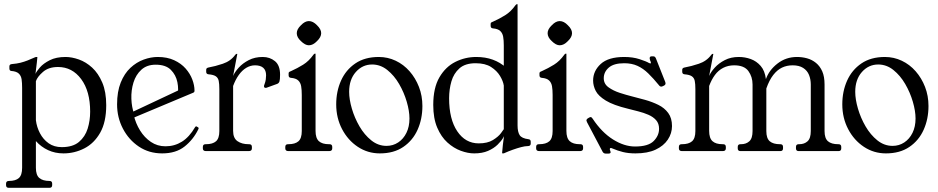

<svg xmlns="http://www.w3.org/2000/svg" viewBox="-20 -724 4495 920"><path d="M150 -370Q155 -382 171.5 -401Q188 -420 218.5 -435.5Q249 -451 294 -451Q324 -451 358 -439Q392 -427 421.5 -400Q451 -373 470 -328.5Q489 -284 489 -220Q489 -139 460 -88Q431 -37 384 -13Q337 11 284 11Q244 11 210.5 -4.5Q177 -20 152 -48V80Q152 115 168.5 129Q185 143 217 143Q230 143 230 156V163Q230 176 217 176H22Q9 176 9 163V156Q9 143 23 143Q55 143 70.5 129Q86 115 86 80V-303Q86 -327 83.5 -344Q81 -361 70 -371.5Q59 -382 34 -384Q25 -385 25 -396V-406Q25 -416 37 -417Q61 -419 78.5 -423.5Q96 -428 112.5 -434.5Q129 -441 149 -450Q151 -451 153.5 -451Q156 -451 157 -451H158Q159 -451 159 -449Q159 -448 158.5 -444Q158 -440 156.5 -424Q155 -408 150 -370ZM152 -148Q156 -115 171.5 -85.5Q187 -56 213 -37.5Q239 -19 276 -19Q329 -19 358.5 -44Q388 -69 400 -107.5Q412 -146 412 -189Q412 -287 369 -345Q326 -403 258 -403Q213 -403 186 -379.5Q159 -356 152 -335Z M930 -104Q906 -55 864.5 -22Q823 11 757 11Q694 11 645.5 -21.5Q597 -54 569 -107.5Q541 -161 541 -224Q541 -285 558.5 -328.5Q576 -372 605 -399Q634 -426 668.5 -438.5Q703 -451 736 -451Q781 -451 814.5 -435.5Q848 -420 869.5 -395.5Q891 -371 901.5 -343Q912 -315 912 -290Q912 -288 911.5 -285.5Q911 -283 909 -281.5Q907 -280 904 -279L582 -144L571 -167L856 -301L830 -263Q837 -295 830 -330Q823 -365 798.5 -389.5Q774 -414 726 -414Q684 -414 657.5 -390Q631 -366 619.5 -328.5Q608 -291 609.5 -250.5Q611 -210 623 -177L621 -172Q630 -133 651 -99Q672 -65 703 -44Q734 -23 773 -23Q816 -23 851.5 -45Q887 -67 915 -115Q918 -120 922 -118L929 -114Q934 -111 930 -104Z M967 0Q952 0 952 -13V-20Q952 -33 965 -33H967Q999 -33 1015 -47Q1031 -61 1031 -96V-297Q1031 -322 1028 -336.5Q1025 -351 1014 -358.5Q1003 -366 979 -368Q968 -369 968 -380V-390Q968 -399 981 -401Q1010 -406 1047.5 -418.5Q1085 -431 1107 -461Q1111 -466 1114 -466H1115Q1117 -466 1117 -465L1097 -360Q1105 -379 1124 -400Q1143 -421 1172 -436Q1201 -451 1239 -451Q1273 -451 1297.5 -431Q1322 -411 1322 -366Q1322 -342 1319 -333.5Q1316 -325 1308 -322L1261 -305Q1259 -304 1257 -303.5Q1255 -303 1253 -303Q1245 -303 1245 -311Q1245 -313 1245.5 -315Q1246 -317 1247 -319Q1252 -332 1253.5 -343Q1255 -354 1255 -363Q1255 -387 1241.5 -399Q1228 -411 1202 -411Q1180 -411 1160 -399Q1140 -387 1124 -364.5Q1108 -342 1097 -312V-97Q1097 -62 1118 -47.5Q1139 -33 1171 -33H1174Q1187 -33 1187 -20V-13Q1187 0 1172 0Z M1559 -33Q1572 -33 1572 -20V-13Q1572 0 1557 0H1362Q1347 0 1347 -13V-20Q1347 -33 1360 -33H1362Q1394 -33 1410 -47Q1426 -61 1426 -96V-269Q1426 -294 1423 -311Q1420 -328 1409 -338.5Q1398 -349 1374 -351Q1363 -352 1363 -363V-373Q1363 -378 1367 -380Q1371 -382 1376 -384Q1405 -397 1432.5 -414Q1460 -431 1482 -462Q1486 -467 1489 -467H1490Q1492 -467 1492 -466V-97Q1492 -62 1508 -47.5Q1524 -33 1556 -33ZM1460 -623Q1480 -623 1499 -603Q1519 -584 1519 -565Q1519 -546 1499 -527Q1480 -507 1460 -507Q1442 -507 1422 -527Q1402 -545 1402 -565Q1402 -584 1422 -603Q1441 -623 1460 -623Z M1800 11Q1742 11 1694.5 -20.5Q1647 -52 1619 -105.5Q1591 -159 1591 -224Q1591 -286 1614 -337.5Q1637 -389 1682.5 -420Q1728 -451 1795 -451Q1838 -451 1876 -433Q1914 -415 1942.5 -382.5Q1971 -350 1987.5 -307.5Q2004 -265 2004 -216Q2004 -154 1981 -102.5Q1958 -51 1912.5 -20Q1867 11 1800 11ZM1832 -25Q1863 -25 1888 -41.5Q1913 -58 1927.5 -87.5Q1942 -117 1942 -156Q1942 -192 1929 -236.5Q1916 -281 1892.5 -321.5Q1869 -362 1836 -388.5Q1803 -415 1763 -415Q1717 -415 1685 -379Q1653 -343 1653 -284Q1653 -248 1666 -203.5Q1679 -159 1702.5 -118.5Q1726 -78 1759 -51.5Q1792 -25 1832 -25Z M2252 11Q2222 11 2188 -1.5Q2154 -14 2124 -41Q2094 -68 2075 -112.5Q2056 -157 2056 -221Q2056 -303 2085.5 -353.5Q2115 -404 2162 -427.5Q2209 -451 2262 -451Q2306 -451 2341.5 -438Q2377 -425 2405 -400L2394 -396V-506Q2394 -531 2391 -548Q2388 -565 2377 -575.5Q2366 -586 2342 -588Q2331 -589 2331 -600V-610Q2331 -615 2335 -617Q2339 -619 2344 -621Q2373 -634 2400.5 -651Q2428 -668 2450 -699Q2454 -704 2457 -704H2458Q2460 -704 2460 -703V-123Q2460 -92 2470 -76.5Q2480 -61 2512 -57Q2523 -56 2523 -45V-36Q2523 -24 2509 -24Q2496 -24 2477 -19Q2458 -14 2437 -6.5Q2416 1 2396 10Q2395 11 2390 11H2388Q2386 11 2386 8Q2386 2 2389.5 -29Q2393 -60 2398 -90H2403Q2401 -81 2391.5 -64.5Q2382 -48 2364 -30.5Q2346 -13 2318.5 -1Q2291 11 2252 11ZM2274 -37Q2316 -37 2342 -53Q2368 -69 2380.5 -86Q2393 -103 2394 -105V-314Q2391 -335 2376 -360Q2361 -385 2333 -403Q2305 -421 2259 -421Q2209 -421 2181.5 -396.5Q2154 -372 2143 -334Q2132 -296 2132 -253Q2132 -153 2171 -95Q2210 -37 2274 -37Z M2761 -33Q2774 -33 2774 -20V-13Q2774 0 2759 0H2564Q2549 0 2549 -13V-20Q2549 -33 2562 -33H2564Q2596 -33 2612 -47Q2628 -61 2628 -96V-269Q2628 -294 2625 -311Q2622 -328 2611 -338.5Q2600 -349 2576 -351Q2565 -352 2565 -363V-373Q2565 -378 2569 -380Q2573 -382 2578 -384Q2607 -397 2634.5 -414Q2662 -431 2684 -462Q2688 -467 2691 -467H2692Q2694 -467 2694 -466V-97Q2694 -62 2710 -47.5Q2726 -33 2758 -33ZM2662 -623Q2682 -623 2701 -603Q2721 -584 2721 -565Q2721 -546 2701 -527Q2682 -507 2662 -507Q2644 -507 2624 -527Q2604 -545 2604 -565Q2604 -584 2624 -603Q2643 -623 2662 -623Z M3158 -312Q3152 -309 3149 -309Q3142 -309 3138 -315Q3111 -348 3086.5 -372Q3062 -396 3034.5 -408.5Q3007 -421 2971 -421Q2921 -421 2897 -400Q2873 -379 2873 -349Q2873 -322 2896 -305.5Q2919 -289 2950 -279Q2981 -269 3005 -263Q3037 -255 3071 -245.5Q3105 -236 3134.5 -221.5Q3164 -207 3182 -182.5Q3200 -158 3200 -120Q3200 -85 3180 -55Q3160 -25 3121.5 -7Q3083 11 3025 11Q2991 11 2965 4.5Q2939 -2 2916 -12Q2909 -15 2908 -15Q2902 -15 2902 -9Q2902 -8 2902.5 -6Q2903 -4 2904 -2Q2906 4 2906 5Q2906 12 2895 12H2883Q2873 12 2868 4L2793 -138Q2790 -144 2790 -146Q2790 -153 2797 -157L2802 -160Q2807 -163 2810 -163Q2815 -163 2820 -155Q2863 -90 2917 -56Q2971 -22 3023 -22Q3086 -22 3112 -48Q3138 -74 3138 -107Q3138 -132 3124 -148Q3110 -164 3087 -174Q3064 -184 3038 -190.5Q3012 -197 2989 -203Q2919 -220 2883 -242Q2847 -264 2834.5 -288.5Q2822 -313 2822 -338Q2822 -384 2858.5 -417.5Q2895 -451 2971 -451Q3012 -451 3044.5 -440.5Q3077 -430 3090 -422Q3094 -420 3096 -420Q3099 -420 3099 -423Q3099 -425 3098 -428Q3097 -431 3095 -435Q3094 -439 3093.5 -441.5Q3093 -444 3093 -445Q3093 -454 3102 -454H3111Q3119 -454 3123 -444L3167 -333Q3168 -330 3168.5 -328Q3169 -326 3169 -324Q3169 -318 3162 -314Z M3248 0Q3233 0 3233 -13V-20Q3233 -33 3246 -33H3248Q3280 -33 3296 -47Q3312 -61 3312 -96V-297Q3312 -322 3309 -336.5Q3306 -351 3295 -358.5Q3284 -366 3260 -368Q3249 -369 3249 -380V-390Q3249 -399 3262 -401Q3291 -406 3328.5 -418.5Q3366 -431 3388 -461Q3392 -466 3395 -466H3396Q3398 -466 3398 -465L3378 -360Q3386 -379 3405 -400Q3424 -421 3453 -436Q3482 -451 3520 -451Q3550 -451 3577.5 -441Q3605 -431 3625 -408Q3645 -385 3650 -345Q3665 -388 3705.5 -419.5Q3746 -451 3799 -451Q3824 -451 3847.5 -444.5Q3871 -438 3890 -422.5Q3909 -407 3920 -382Q3931 -357 3931 -319V-96Q3931 -61 3947.5 -47Q3964 -33 3996 -33H3998Q4011 -33 4011 -20V-13Q4011 0 3998 0H3807Q3794 0 3794 -13V-20Q3794 -33 3807 -33H3810Q3834 -33 3849.5 -47Q3865 -61 3865 -96V-319Q3865 -344 3856.5 -365Q3848 -386 3828.5 -398.5Q3809 -411 3778 -411Q3750 -411 3727 -400Q3704 -389 3685 -364.5Q3666 -340 3652 -300V-96Q3652 -61 3668.5 -47Q3685 -33 3717 -33H3719Q3732 -33 3732 -20V-13Q3732 0 3719 0H3528Q3515 0 3515 -13V-20Q3515 -33 3528 -33H3531Q3555 -33 3570.5 -47Q3586 -61 3586 -96V-319Q3586 -356 3566 -383.5Q3546 -411 3498 -411Q3469 -411 3445.5 -399Q3422 -387 3405.5 -364.5Q3389 -342 3378 -312V-97Q3378 -62 3394 -47.5Q3410 -33 3442 -33H3445Q3458 -33 3458 -20V-13Q3458 0 3443 0Z M4225 11Q4167 11 4119.5 -20.5Q4072 -52 4044 -105.5Q4016 -159 4016 -224Q4016 -286 4039 -337.5Q4062 -389 4107.5 -420Q4153 -451 4220 -451Q4263 -451 4301 -433Q4339 -415 4367.5 -382.5Q4396 -350 4412.5 -307.5Q4429 -265 4429 -216Q4429 -154 4406 -102.5Q4383 -51 4337.5 -20Q4292 11 4225 11ZM4257 -25Q4288 -25 4313 -41.5Q4338 -58 4352.5 -87.5Q4367 -117 4367 -156Q4367 -192 4354 -236.5Q4341 -281 4317.5 -321.5Q4294 -362 4261 -388.5Q4228 -415 4188 -415Q4142 -415 4110 -379Q4078 -343 4078 -284Q4078 -248 4091 -203.5Q4104 -159 4127.5 -118.5Q4151 -78 4184 -51.5Q4217 -25 4257 -25Z"/></svg>

Font: Young Serif Light
Style: Regular
Weight: 300
Designer: Bastien Sozeau
Foundry: NBR — Bastien Sozeau
Version: Version 5.001